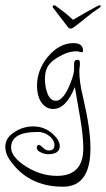

<svg xmlns="http://www.w3.org/2000/svg" viewBox="-94 -400 401 726"><path d="M144 306Q11 306 -59 202Q-74 179 -74 155Q-74 120 -37 98Q-6 78 32 78Q85 78 121 123Q132 139 132 152Q132 183 88 183Q76 183 62 177Q45 170 45 158Q45 148 54 148Q58 148 68 158Q79 169 91 169Q112 169 112 148Q112 133 97 118Q81 104 65 101Q63 99 47 99Q-52 99 -52 158Q-52 188 -10 220Q53 265 121 265Q221 265 221 161Q221 115 209 45L189 -71Q156 12 107 12Q77 12 59 -18Q46 -41 46 -76Q46 -134 85 -183Q129 -237 184 -237Q220 -237 220 -208Q220 -203 218 -203Q216 -203 213 -203Q210 -203 206 -204Q202 -206 199.5 -206Q197 -206 195 -206Q163 -206 130 -186Q93 -166 83 -141Q76 -126 76 -101Q76 -87 78 -74.5Q80 -62 84 -51Q94 -19 118 -19Q141 -19 164 -66Q173 -86 179 -103.5Q185 -121 186 -134V-158Q186 -174 199 -174Q208 -174 208 -164V-158Q208 -156 208 -152.5Q208 -149 207 -144Q206 -139 206 -135Q206 -131 206 -129Q206 -111 209 -88Q212 -65 219 -37Q228 3 232.5 26Q237 49 238 56Q243 85 245.5 111.5Q248 138 248 161Q248 306 144 306ZM111 -380Q115 -380 118 -377Q132 -367 150.5 -352.5Q169 -338 182 -325Q204 -338 229.5 -352.5Q255 -367 274 -377Q280 -380 283 -380Q287 -380 287 -377Q287 -373 280 -369Q259 -356 233 -334.5Q207 -313 184 -296Q181 -295 178.5 -293.5Q176 -292 173 -292Q168 -292 164 -296L108 -369Q105 -371 105 -376Q107 -380 111 -380Z"/></svg>

Font: Ole
Style: Regular
Weight: 400
Designer: Robert E. Leuschke
Foundry: Robert E. Leuschke
Version: Version 1.010; ttfautohint (v1.8.3)